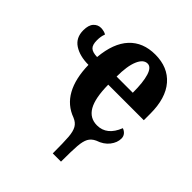

<svg xmlns="http://www.w3.org/2000/svg" viewBox="-208 -681 1023 1023"><g transform="rotate(45 304.0 -169.5)"><path d="M300 -3Q231 -28 195.5 -92.5Q160 -157 158 -258Q92 -258 50 -285.5Q8 -313 8 -369Q8 -408 25 -426.5Q42 -445 66 -445Q76 -445 88.5 -442Q101 -439 106 -434Q97 -413 97 -383Q97 -348 111.5 -334.5Q126 -321 161 -320Q171 -433 225 -491Q279 -549 371 -549Q467 -549 521 -486.5Q575 -424 575 -307V-258H307Q308 -157 335.5 -109.5Q363 -62 418 -62Q492 -62 526 -149Q541 -144 550.5 -132.5Q560 -121 560 -105Q560 -74 537.5 -45Q515 -16 473 -2Q447 10 436 31Q425 52 422 89.5Q419 127 419 210H357Q357 126 354 88Q351 50 339 29Q327 8 300 -3ZM430 -320Q430 -399 416.5 -442.5Q403 -486 376 -486Q345 -486 326.5 -442.5Q308 -399 308 -320Z"/></g></svg>

Font: Noto Serif CondExtraBold
Style: Regular
Weight: 800
Width: 3
Designer: Monotype Design Team
Foundry: Monotype Imaging Inc.
Version: Version 1.001